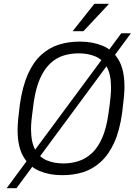

<svg xmlns="http://www.w3.org/2000/svg" viewBox="-20 -916 731 1015"><path d="M306 10Q242 10 189 -12Q136 -34 104.5 -86.5Q73 -139 73 -230Q73 -253 76 -285Q79 -317 85 -364Q99 -460 127.5 -524Q156 -588 198 -626Q240 -664 291 -680Q342 -696 399 -696H405Q469 -696 522.5 -674Q576 -652 607 -599.5Q638 -547 638 -456Q638 -434 635 -402Q632 -370 626 -322Q613 -226 584 -162.5Q555 -99 513 -60.5Q471 -22 420 -6Q369 10 312 10ZM315 -52Q358 -52 396 -64.5Q434 -77 465.5 -106Q497 -135 519.5 -185.5Q542 -236 553 -313Q558 -345 560.5 -367.5Q563 -390 564.5 -405.5Q566 -421 566.5 -432Q567 -443 567 -452Q567 -523 544.5 -562.5Q522 -602 483.5 -618Q445 -634 396 -634Q353 -634 315 -622Q277 -610 245.5 -580.5Q214 -551 191.5 -500.5Q169 -450 158 -373Q154 -341 151 -318.5Q148 -296 146.5 -280.5Q145 -265 144.5 -254Q144 -243 144 -234Q144 -164 166.5 -124Q189 -84 228 -68Q267 -52 315 -52ZM15 79 621 -740H672L67 79ZM364 -751 479 -896H554V-893L421 -751Z"/></svg>

Font: Chivo ExtraLight
Style: Italic
Weight: 250
Italic angle: -8.05°
Designer: Hector Gatti
Foundry: Omnibus-Type
Version: Version 2.002